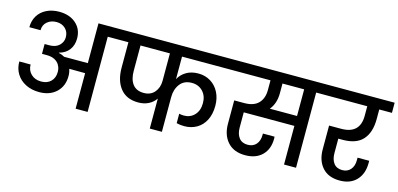

<svg xmlns="http://www.w3.org/2000/svg" viewBox="-68 -1174 3332 1608"><g transform="rotate(15 1598.0 -370.0)"><path d="M854 -740V-652H732V0H628V-308L490 -309Q500 -280 500 -248Q500 -161 444 -108Q388 -55 296 -55Q230 -55 178.5 -81Q127 -107 98.5 -153.5Q70 -200 70 -260H168Q168 -210 201.5 -177.5Q235 -145 289 -145Q342 -145 373 -176Q404 -207 404 -258Q404 -287 393 -309H391V-314Q359 -371 278 -371H237V-456H278Q333 -456 363.5 -485.5Q394 -515 394 -556Q394 -603 363.5 -631.5Q333 -660 287 -660Q239 -660 206.5 -632.5Q174 -605 174 -559H77Q77 -616 103.5 -659Q130 -702 178 -725.5Q226 -749 287 -749Q377 -749 432.5 -700Q488 -651 488 -570Q488 -513 458 -472.5Q428 -432 371 -417V-415Q399 -409 423 -395H628V-740Z M1376 -652V-457Q1399 -500 1442.5 -525.5Q1486 -551 1546 -551Q1606 -551 1653 -522Q1700 -493 1726 -442Q1752 -391 1752 -326Q1752 -254 1725.5 -201.5Q1699 -149 1651.5 -121.5Q1604 -94 1544 -94Q1507 -94 1477 -102V-184Q1497 -179 1518 -179Q1574 -179 1610 -217.5Q1646 -256 1646 -321Q1646 -383 1609 -422Q1572 -461 1514 -461Q1446 -461 1411 -414.5Q1376 -368 1376 -301V0H1271V-260Q1247 -225 1208.5 -205.5Q1170 -186 1119 -186Q1018 -186 964.5 -252.5Q911 -319 911 -432V-652H807V-740H1840V-652ZM1271 -652H1016V-432Q1016 -358 1048 -316.5Q1080 -275 1144 -275Q1204 -275 1237.5 -315Q1271 -355 1271 -414Z M2662 -652H2539V0H2435V-335H1996V-203Q1996 -148 2021.5 -114.5Q2047 -81 2097 -81Q2144 -81 2170.5 -111.5Q2197 -142 2197 -193V-205H2298Q2299 -198 2299 -188Q2299 -97 2245.5 -44Q2192 9 2099 9Q2000 9 1946.5 -51Q1893 -111 1893 -208V-411H1980Q2062 -411 2102.5 -453Q2143 -495 2143 -568V-652H1792V-740H2662ZM2435 -652H2247V-568Q2247 -479 2199 -421H2435Z M2818 -327V-202Q2818 -147 2843 -114Q2868 -81 2917 -81Q2962 -81 2988.5 -111.5Q3015 -142 3015 -193V-215H3116V-196Q3116 -102 3063.5 -46.5Q3011 9 2919 9Q2820 9 2767.5 -50.5Q2715 -110 2715 -207V-413H2819Q2982 -413 2982 -569V-652H2614V-740H3196V-652H3086V-569Q3086 -453 3030 -390Q2974 -327 2856 -327Z"/></g></svg>

Font: MSTAGE Medium
Style: Regular
Weight: 500
Designer: Ninad Kale (Devanagari), Jonny Pinhorn (Latin)
Foundry: Indian Type Foundry
Version: 4.004